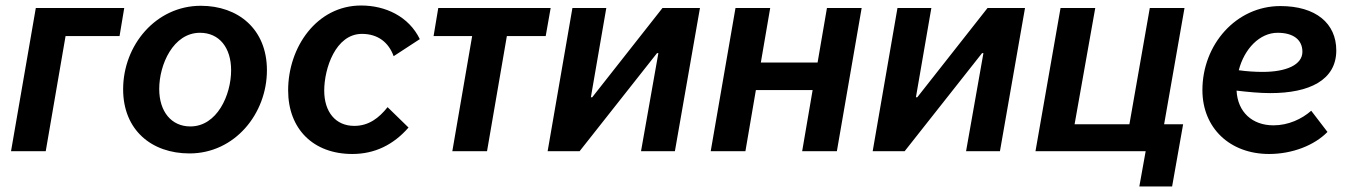

<svg xmlns="http://www.w3.org/2000/svg" viewBox="-20 -549 4909 697"><path d="M20 0H146L218 -418H414L431 -520H110Z M668 8C832 8 949 -136 949 -294C949 -444 844 -528 709 -528C546 -528 427 -385 427 -225C427 -77 530 8 668 8ZM671 -90C602 -90 558 -144 558 -226C558 -315 609 -430 706 -430C776 -430 819 -376 819 -294C819 -204 768 -90 671 -90Z M1259 10C1340 10 1408 -23 1463 -86L1387 -160C1356 -121 1319 -92 1266 -92C1198 -92 1157 -143 1157 -220C1157 -300 1198 -426 1294 -426C1352 -426 1391 -395 1409 -345L1504 -407C1464 -489 1380 -529 1291 -529C1130 -529 1026 -378 1026 -221C1026 -81 1117 10 1259 10Z M1554 -418H1694L1622 0H1748L1820 -418H1961L1979 -520H1571Z M1968 0H2084L2365 -356H2370L2307 0H2430L2521 -520H2385L2130 -196H2125L2181 -520H2058Z M2982 -520 2948 -322H2742L2776 -520H2650L2560 0H2686L2724 -222H2930L2892 0H3018L3108 -520Z M3148 0H3264L3545 -356H3550L3487 0H3610L3701 -520H3565L3310 -196H3305L3361 -520H3238Z M4275 -98H4206L4280 -520H4154L4080 -98H3881L3956 -520H3830L3739 0H4139L4116 128H4235Z M4587 10C4671 10 4751 -21 4799 -70L4740 -147C4706 -117 4657 -94 4603 -94C4526 -94 4473 -142 4469 -220C4512 -215 4553 -211 4592 -211C4733 -211 4831 -258 4831 -366C4831 -464 4757 -527 4628 -527C4467 -527 4345 -387 4345 -222C4345 -84 4445 10 4587 10ZM4477 -294C4497 -372 4553 -430 4618 -430C4676 -430 4708 -404 4708 -361C4708 -314 4650 -288 4564 -288C4536 -288 4505 -290 4477 -294Z"/></svg>

Font: Fixel Text 20240404 SemiBold
Style: Italic
Weight: 600
Width: 4
Italic angle: -10°
Designer: AlfaBravo + MacPaw
Foundry: Kyrylo Tkachov, Marchela Mozhyna, Serhii Makarenko, Maria Weinstein, Zakhar Kryvoshyya
Version: Version 1.211;Glyphs 3.2 (3225)